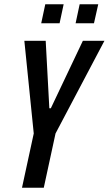

<svg xmlns="http://www.w3.org/2000/svg" viewBox="-20 -879 509 899"><path d="M83 0 138 -254 94 -688H194L211 -372H218L368 -688H469L240 -254L185 0ZM334 -770 353 -859H440L420 -770ZM173 -770 192 -859H278L259 -770Z"/></svg>

Font: Saira ExtraCondensed SemiBold
Style: Italic
Weight: 600
Width: 2
Italic angle: -12°
Designer: Hector Gatti with collaboration of the Omnibus-Type team
Foundry: Omnibus-Type
Version: Version 1.101